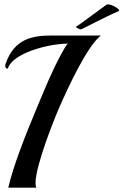

<svg xmlns="http://www.w3.org/2000/svg" viewBox="-20 -861 567 881"><path d="M264 -698C248 -698 232 -698 217 -698C132 -698 46 -685 6 -569C5 -565 4 -562 4 -559C4 -551 9 -546 13 -546C15 -546 16 -547 17 -549C37 -612 186 -659 291 -661C282 -651 275 -638 266 -622C220 -539 189 -461 152 -373C96 -240 41 -100 18 0H147C144 -5 143 -12 143 -21C143 -102 230 -318 253 -370C292 -459 380 -650 443 -698ZM525 -810C527 -811 527 -812 527 -813C527 -821 493 -841 475 -841C472 -841 470 -840 468 -839C419 -804 342 -745 328 -738C328 -735 345 -726 351 -726C356 -726 454 -780 525 -810Z"/></svg>

Font: Playball
Style: Regular
Weight: 400
Designer: Robert E. Leuschke
Foundry: Robert E. Leuschke
Version: Version 1.001